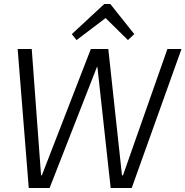

<svg xmlns="http://www.w3.org/2000/svg" viewBox="-20 -947 935 968"><path d="M69 -700H140L187 -63H191L438 -700H526L595 -63H600L824 -700H895L644 1H538L471 -610H469L230 1H125ZM342 -775 506 -927H536L657 -775L625 -745L498 -870H531L366 -745Z"/></svg>

Font: Pathway Extreme 28pt Light
Style: Italic
Weight: 300
Italic angle: -8°
Designer: Eduardo Rodriguez Tunni
Foundry: Eduardo Rodriguez Tunni
Version: Version 1.001;gftools[0.9.26]